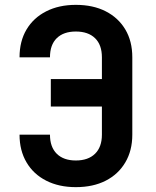

<svg xmlns="http://www.w3.org/2000/svg" viewBox="-20 -760 640 790"><path d="M60.4 -205.9H185.6Q185.6 -155 213.6 -127.3Q241.6 -99.7 292 -99.7Q342.8 -99.7 371 -127.3Q399.3 -155 399.3 -205.9V-321.8H189.1V-434.8H399.3V-524.1Q399.3 -575.6 371 -603Q342.8 -630.3 292 -630.3Q241.6 -630.3 213.6 -603Q185.6 -575.6 185.6 -524.1H60.4Q60.4 -590.3 89.1 -638.5Q117.7 -686.7 170 -713.3Q222.3 -740 292 -740Q363.1 -740 414.9 -713.5Q466.7 -687.1 495.5 -638.9Q524.4 -590.7 524.4 -524.1V-205.9Q524.4 -140.3 495.5 -91.6Q466.7 -42.9 414.9 -16.5Q363.1 10 292 10Q222.3 10 170 -16.7Q117.7 -43.3 89.1 -92Q60.4 -140.7 60.4 -205.9Z"/></svg>

Font: Pitagon Sans Mono
Style: Regular
Weight: 400
Monospace: yes
Designer: Travis Tran
Foundry: Pitagon
Version: Version 1.001;gftools[0.9.26]